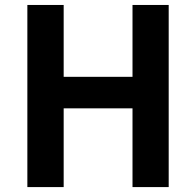

<svg xmlns="http://www.w3.org/2000/svg" viewBox="-20 -761 797 781"><path d="M91.3 0V-740.8H239V-448.5H519V-740.8H666.2V0H519V-320.3H239V0Z"/></svg>

Font: Noto Sans KR Thin
Style: Regular
Weight: 100
Designer: Ryoko NISHIZUKA 西塚涼子 (kana, bopomofo & ideographs); Paul D. Hunt (Latin, Greek & Cyrillic); Sandoll Communications 산돌커뮤니
Foundry: Adobe
Version: Version 2.004-H2;hotconv 1.0.118;makeotfexe 2.5.65603